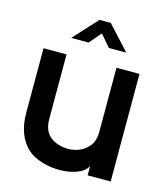

<svg xmlns="http://www.w3.org/2000/svg" viewBox="-106 -770 747 862"><g transform="rotate(15 268.0 -339.0)"><path d="M486 0H379V-43Q365 -17 330 -4Q295 9 252.5 9.5Q210 10 169.5 -2Q129 -14 102 -37Q40 -93 40 -201V-500H147V-201Q147 -144 180.5 -118Q214 -92 265 -92Q291 -92 317.5 -103.5Q344 -115 361.5 -139Q379 -163 379 -201V-500H486ZM148 -577 250 -688H302L404 -577H323L276 -632L229 -577Z"/></g></svg>

Font: Kulim Park SemiBold
Style: Regular
Weight: 600
Designer: Noponies / Dale Sattler
Foundry: Noponies
Version: Version 1.000; ttfautohint (v1.8.3)